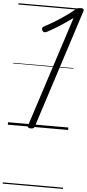

<svg xmlns="http://www.w3.org/2000/svg" viewBox="-85 -1038 704 1561"><g transform="rotate(5 267.0 -257.5)"><path d="M187 14Q173 14 167 8Q161 2 165 -9L457 -911Q422 -886 386 -861.5Q350 -837 315.5 -816.5Q281 -796 253 -781Q239 -774 229 -775Q219 -776 212 -789Q207 -802 211.5 -810Q216 -818 230 -825Q265 -843 304.5 -867Q344 -891 383.5 -918.5Q423 -946 458 -974Q468 -984 476 -988.5Q484 -993 491.5 -994.5Q499 -996 509 -996Q523 -996 529.5 -991Q536 -986 532 -973L220 -5Q217 5 209.5 9.5Q202 14 187 14ZM0 471H492V481H0ZM0 -20H492V0H0ZM0 -505H492V-500H0ZM0 -991H492V-981H0Z"/></g></svg>

Font: Playwrite IE Guides
Style: Regular
Weight: 400
Designer: Veronika Burian, José Scaglione
Foundry: TypeTogether
Version: Version 1.003